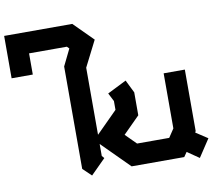

<svg xmlns="http://www.w3.org/2000/svg" viewBox="-330 -945 1203 1071"><g transform="rotate(-10 271.5 -410.0)"><path d="M-240 -840H146L254 -732L180 -586V-86L192 -72L108 12L60 -34V-614L106 -708L94 -720H-120V-600H-240Z M600 -480H720V-132L716 -124L783 -80L717 20L650 -26L632 0H334L154 -180L300 -326V-376L276 -423L384 -477L420 -404V-274L326 -180L386 -120H568L600 -168Z"/></g></svg>

Font: SOV_raksil
Style: bold
Weight: 700
Version: Version 1.00